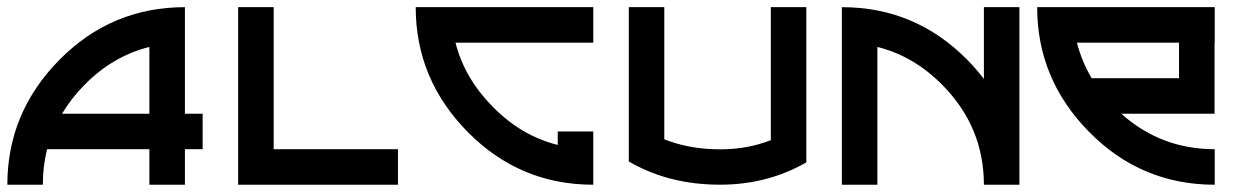

<svg xmlns="http://www.w3.org/2000/svg" viewBox="-69 -508 3458 528"><path d="M341.8 -378.9Q241.7 -354 163.6 -274.9Q126.5 -237.3 101.6 -195.3H341.8ZM60.5 -97.7Q48.8 -51.3 48.8 0H-48.8Q-48.8 -198.2 94.2 -343.3Q237.3 -488.3 439.5 -488.3V-195.3H488.3V-97.7H439.5V0H341.8V-97.7Z M585.9 -488.3H683.6V-97.7H1025.4V0H585.9Z M1464.8 -109.4V-146.5H1562.5V0Q1360.4 0 1217.3 -145Q1074.2 -290 1074.2 -488.3H1562.5V-390.6H1183.6Q1208.5 -292.5 1286.6 -213.9Q1364.7 -134.3 1464.8 -109.4Z M2050.8 -122.6V-488.3H2148.4V-61.5Q2033.2 4.9 1889.6 -0.5Q1761.2 -4.9 1660.2 -64V-488.3H1757.8V-125Q1820.3 -100.1 1893.6 -97.7Q1978.5 -94.2 2050.8 -122.6Z M2343.8 -378.9V0H2246.1V-488.3Q2448.2 -488.3 2591.3 -343.3Q2616.2 -317.9 2636.7 -291V-488.3H2734.4V0H2636.7Q2636.7 -158.7 2522.5 -274.4Q2443.8 -354 2343.8 -378.9Z M3271 -195.3V-390.6H3271.5V-488.3H2783.2Q2783.2 -290 2926.3 -145Q3069.3 0 3271.5 0V-97.7Q3123.5 -97.7 3014.6 -195.3ZM3173.3 -390.6V-293H2933.1Q2905.8 -338.9 2892.6 -390.6Z"/></svg>

Font: Arounder
Style: Regular
Weight: 400
Designer: Maxim Raikov
Foundry: Maxim Raikov
Version: Version 1.00 March 23, 2021, initial release